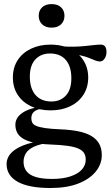

<svg xmlns="http://www.w3.org/2000/svg" viewBox="-20 -688 556 962"><path d="M233 254Q178 254 136.8 246Q95.5 238 68 222.5Q40.5 207 26.8 184.8Q13 162.5 13 134Q13 113.5 23.5 95Q34 76.5 56.8 61Q79.5 45.5 115 34Q150.5 22.5 201 16H231.5V27Q180.5 33 151.2 46.5Q122 60 110 79.5Q98 99 98 123Q98 150.5 112.8 169.8Q127.5 189 159 198.8Q190.5 208.5 240.5 208.5Q294.5 208.5 332.2 196Q370 183.5 389.8 161.8Q409.5 140 409.5 112Q409.5 93 401.5 79.5Q393.5 66 374 57Q354.5 48 320.2 43Q286 38 233 36Q180 34 145.8 25.8Q111.5 17.5 92 4.2Q72.5 -9 64.8 -26Q57 -43 57 -63Q57 -96.5 89 -120.2Q121 -144 183.5 -154L192.5 -143.5Q165 -140.5 151 -128.8Q137 -117 137 -95.5Q137 -83.5 141.5 -74Q146 -64.5 160.5 -57.8Q175 -51 204.5 -46.5Q234 -42 283.5 -40Q333.5 -38 372 -30.2Q410.5 -22.5 436.8 -7.2Q463 8 476.5 31.5Q490 55 490 89Q490 134.5 459.5 172Q429 209.5 371.8 231.8Q314.5 254 233 254ZM233.5 -135Q178.5 -135 135.5 -155.5Q92.5 -176 68.5 -213.2Q44.5 -250.5 44.5 -299.5Q44.5 -349.5 68.5 -386.5Q92.5 -423.5 135.5 -444Q178.5 -464.5 233.5 -464.5Q275 -464.5 309.5 -452.8Q344 -441 369 -419.2Q394 -397.5 408 -367.2Q422 -337 422 -300Q422 -250.5 398 -213.2Q374 -176 331.5 -155.5Q289 -135 233.5 -135ZM237.5 -179.5Q282.5 -179.5 310 -209.2Q337.5 -239 337.5 -295.5Q337.5 -355 309.8 -387.5Q282 -420 230.5 -420Q185.5 -420 157.5 -390.5Q129.5 -361 129.5 -304Q129.5 -245 157.8 -212.2Q186 -179.5 237.5 -179.5ZM304.5 -420.5 283.5 -456.5Q317 -453.5 346.8 -454Q376.5 -454.5 402 -457Q427.5 -459.5 448.5 -462Q469.5 -464.5 485 -464.5Q499 -464.5 506.2 -455.5Q513.5 -446.5 513.5 -427.5Q513.5 -407.5 503.8 -393.8Q494 -380 480.5 -380Q468.5 -380 456 -385.5Q443.5 -391 425 -398.2Q406.5 -405.5 377.8 -411.8Q349 -418 304.5 -420.5ZM238.5 -549.5Q208.5 -549.5 191.2 -566Q174 -582.5 174 -609Q174 -635.5 191.2 -651.5Q208.5 -667.5 238.5 -667.5Q268.5 -667.5 285.8 -651.5Q303 -635.5 303 -609Q303 -582.5 285.8 -566Q268.5 -549.5 238.5 -549.5Z"/></svg>

Font: Newsreader
Style: Regular
Weight: 400
Designer: Hugues Gentile
Foundry: Production Type
Version: Version 1.003